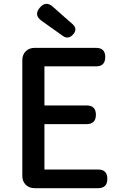

<svg xmlns="http://www.w3.org/2000/svg" viewBox="-20 -987 640 1007"><path d="M162 0Q133 0 115 -18Q97 -36 97 -65V-671Q97 -700 115 -718Q133 -736 162 -736H484Q532 -736 532 -688Q532 -639 484 -639H213V-434H434Q483 -434 483 -385Q483 -336 434 -336H213V-98H494Q543 -98 543 -49Q543 0 494 0H320ZM309 -799 198 -878Q156 -908 188.5 -946.5Q221 -985 258 -951L304 -910L360 -861Q389 -835 363.5 -806.5Q338 -778 309 -799Z"/></svg>

Font: GenSenRounded JP M
Style: Regular
Weight: 500
Version: Version 1.501;PS 1;hotconv 16.6.51;makeotf.lib2.5.65220